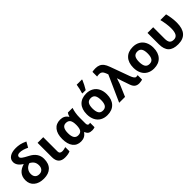

<svg xmlns="http://www.w3.org/2000/svg" viewBox="296 -2178 3569 3569"><g transform="rotate(-45 2081.0 -393.0)"><path d="M324.2 -387.2Q264.2 -370.1 231.2 -326.2Q198.2 -282.2 198.2 -226.6Q198.2 -170.9 227.5 -140.4Q256.8 -109.9 309.6 -109.9Q362.3 -109.9 392.1 -143.1Q421.9 -176.3 421.9 -231Q421.9 -285.6 398.7 -322.3Q375.5 -358.9 324.2 -387.2ZM508.8 -606Q409.2 -654.8 336.9 -654.8Q265.1 -654.8 265.1 -604Q265.1 -579.6 298.8 -554Q332.5 -528.3 411.1 -488.3Q574.2 -405.3 574.2 -250Q574.2 -123.5 505.4 -56.9Q436.5 9.8 312.5 9.8Q188.5 9.8 116.7 -50.8Q44.9 -111.3 44.9 -213.9Q44.9 -392.6 236.8 -448.2Q121.1 -522 121.1 -615.2Q121.1 -685.5 179.9 -725.3Q238.8 -765.1 342.8 -765.1Q397 -765.1 448 -754.2Q499 -743.2 567.9 -710.9Z M846.2 -170.9Q845.7 -108.9 916 -108.9Q950.2 -108.9 1005.4 -126V-15.1Q952.1 9.8 868.2 9.8Q697.3 9.8 697.3 -170.9V-545.9H846.2Z M1581.5 -325.2V-172.9Q1581.5 -115.2 1622.6 -115.2Q1638.2 -115.2 1651.4 -120.1V-2.9Q1643.6 2 1621.3 5.9Q1599.1 9.8 1584.5 9.8Q1529.8 9.8 1501 -9Q1472.2 -27.8 1455.6 -71.8H1445.3Q1391.6 9.8 1288.1 9.8Q1184.6 9.8 1127.9 -64.5Q1071.3 -138.7 1071.3 -272.5Q1071.3 -406.2 1130.4 -480.7Q1189.5 -555.2 1296.9 -555.2Q1404.3 -555.2 1453.1 -473.1H1460.4Q1472.2 -519 1493.2 -545.9H1616.2Q1581.5 -440.9 1581.5 -325.2ZM1328.1 -436Q1223.1 -436 1223.1 -272.5Q1223.1 -108.9 1330.6 -108.9Q1388.2 -108.9 1414.3 -143.8Q1440.4 -178.7 1442.4 -266.1V-272Q1442.4 -359.9 1415.3 -397.9Q1388.2 -436 1328.1 -436Z M2247.6 -273.9Q2247.6 -140.6 2177.2 -65.4Q2106.9 9.8 1981.4 9.8Q1902.8 9.8 1842.8 -24.4Q1782.7 -58.6 1750.5 -123.5Q1718.3 -188 1718.3 -273.9Q1718.3 -407.7 1788.1 -481.9Q1857.9 -556.2 1984.4 -556.2Q2063 -556.2 2123 -522Q2183.1 -487.8 2215.3 -423.8Q2247.6 -359.9 2247.6 -273.9ZM1870.1 -274.4Q1870.6 -193.4 1897 -151.4Q1923.3 -109.9 1982.9 -109.9Q2042.5 -110.4 2068.8 -151.4Q2095.2 -192.4 2095.2 -273.4Q2095.2 -354.5 2068.8 -395.5Q2042.5 -436 1982.9 -436Q1923.3 -435.5 1896.5 -395.5Q1870.1 -355.5 1870.1 -274.4ZM2113.8 -795.9V-784.2Q2075.7 -693.4 2022.5 -606H1935.5V-621.1Q1944.8 -647.5 1957.5 -701.2Q1970.2 -754.9 1975.6 -795.9Z M2351.6 -634.8V-757.8Q2390.1 -766.1 2439.5 -766.1Q2488.8 -766.1 2528.6 -749Q2568.4 -731.9 2596.4 -696Q2624.5 -660.2 2649.4 -590.8L2786.6 -213.9Q2821.8 -115.2 2863.3 -115.2Q2884.8 -115.2 2902.3 -120.1V-4.9Q2891.1 1 2863.3 5.4Q2835.4 9.8 2816.4 9.8Q2762.7 9.8 2728.5 -16.6Q2694.3 -43 2674.3 -101.1Q2602.5 -305.2 2591.3 -349.1H2588.4Q2565.9 -273.9 2551.3 -236.8L2450.7 0H2296.4L2527.3 -516.1L2510.3 -561Q2492.7 -605 2470.2 -623Q2447.8 -641.1 2412.6 -641.1Q2377.4 -641.1 2351.6 -634.8Z M3472.2 -273.9Q3472.2 -140.6 3401.9 -65.4Q3331.5 9.8 3206.1 9.8Q3127.4 9.8 3067.4 -24.4Q3007.3 -58.6 2975.1 -123.5Q2942.9 -188 2942.9 -273.9Q2942.9 -407.7 3012.7 -481.9Q3082.5 -556.2 3209 -556.2Q3287.6 -556.2 3347.7 -522Q3407.7 -487.8 3439.9 -423.8Q3472.2 -359.9 3472.2 -273.9ZM3094.7 -274.4Q3095.2 -193.4 3121.6 -151.4Q3147.9 -109.9 3207.5 -109.9Q3267.1 -110.4 3293.5 -151.4Q3319.8 -192.4 3319.8 -273.4Q3319.8 -354.5 3293.5 -395.5Q3267.1 -436 3207.5 -436Q3147.9 -435.5 3121.1 -395.5Q3094.7 -355.5 3094.7 -274.4Z M4108.9 -295.9Q4108.9 8.8 3843.3 8.8Q3711.4 8.8 3649.2 -54.4Q3586.9 -117.7 3586.9 -249V-545.9H3736.3V-244.1Q3736.3 -172.9 3762 -141.4Q3787.6 -109.9 3846.2 -109.9Q3904.8 -109.9 3932.4 -155.3Q3960 -200.7 3960 -299.3Q3960 -397.9 3925.3 -545.9H4075.2Q4108.9 -413.6 4108.9 -295.9Z"/></g></svg>

Font: OpenSans-Bold
Style: Bold
Weight: 700
Foundry: Ascender Corporation
Version: Version 1.10